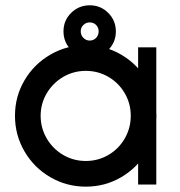

<svg xmlns="http://www.w3.org/2000/svg" viewBox="-20 -690 672 718"><path d="M36 -257Q36 -329 71.5 -389.5Q107 -450 168 -485.5Q229 -521 301 -521Q373 -521 433.5 -485.5Q494 -450 529.5 -389.5Q565 -329 565 -257Q565 -185 529.5 -124Q494 -63 433.5 -27.5Q373 8 301 8Q229 8 168 -27.5Q107 -63 71.5 -124Q36 -185 36 -257ZM469 -257Q469 -302.8 446.5 -341.4Q424 -380 385.4 -402.5Q346.8 -425 301 -425Q255.2 -425 216.5 -402.5Q177.8 -379.9 154.9 -341.3Q132 -302.6 132 -256.8Q132 -211.1 154.9 -172Q177.8 -133 216.4 -110.5Q255.1 -88 300.8 -88Q346.6 -88 385.3 -110.5Q423.9 -133.1 446.5 -172.1Q469 -211.2 469 -257ZM496.5 -513H564.5V0H496.5ZM217.4 -572.7Q217.4 -613.6 246.2 -641.9Q274.9 -670.2 315.9 -670.2Q356.3 -670.2 384.8 -641.7Q413.3 -613.1 413.3 -572.5Q413.3 -531.9 384.8 -503.1Q356.3 -474.3 315.6 -474.3Q275 -474.3 246.2 -503Q217.4 -531.8 217.4 -572.7ZM348.9 -572.7Q348.9 -586.9 339.3 -596.6Q329.8 -606.2 315.7 -606.2Q301.7 -606.2 291.8 -596.6Q281.9 -587 281.9 -572.7Q281.9 -558.5 291.8 -548.4Q301.7 -538.3 315.7 -538.3Q329.8 -538.3 339.3 -548.3Q348.9 -558.4 348.9 -572.7Z"/></svg>

Font: Lineal Thin
Style: Regular
Weight: 200
Designer: Created by Frank Adebiaye with contributions from Anton Moglia & Ariel Martín Pérez
Created by Frank ADEBIAYE with FontF
Foundry: Velvetyne Type Foundry
Version: Version 2.000;Glyphs 3.2 (3227)